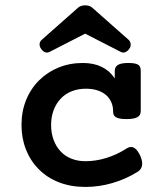

<svg xmlns="http://www.w3.org/2000/svg" viewBox="-20 -702 640 732"><path d="M168.5 -503.9Q163.6 -501.5 159.2 -501.5Q147 -501.5 137.2 -515.1Q130.9 -523.4 130.9 -533.2Q130.9 -543 139.2 -550.3L277.8 -672.9Q288.1 -681.6 304.7 -681.6Q321.3 -681.6 331.5 -672.9L470.2 -550.3Q477.1 -543.9 478 -535.2Q479.5 -523.9 472.2 -515.1Q466.8 -507.3 458.5 -503.4Q453.6 -501.5 450.2 -501.5Q445.8 -501.5 440.9 -503.9L304.7 -573.7ZM385.3 -338.9Q356.4 -363.8 307.1 -363.8Q277.8 -363.8 253.2 -354Q228.5 -344.2 211.4 -325.7Q193.8 -307.1 184.3 -281.5Q174.8 -255.9 174.8 -225.6Q174.8 -194.8 184.1 -169.4Q193.4 -144 210.4 -125.5Q227.5 -106.9 252 -97.2Q276.4 -87.4 305.7 -87.4Q345.7 -87.4 385.7 -99.9Q425.8 -112.3 462.4 -135.7Q471.2 -141.6 480 -141.6Q498.5 -141.6 514.2 -109.4Q522 -91.8 522 -78.1Q522 -57.1 502.9 -45.9Q459.5 -19 408.7 -4.2Q357.9 10.7 305.7 10.7Q250.5 10.7 205.6 -6.6Q160.6 -23.9 128.4 -56.2Q96.2 -88.4 79.1 -131.6Q62 -174.8 62 -225.6Q62 -276.9 79.3 -320.1Q96.7 -363.3 128.9 -395.5Q160.6 -427.2 203.4 -444.6Q246.1 -461.9 295.9 -461.9Q377.9 -461.9 417.5 -403.3V-430.7Q417.5 -447.3 429.7 -454.6Q441.9 -461.9 469.2 -461.9Q496.6 -461.9 506.8 -455.1Q512.2 -451.7 514.4 -445.8Q516.6 -439.9 516.6 -430.7V-279.3Q516.6 -261.7 503.9 -255.4Q491.7 -248 461.4 -248Q432.1 -248 420.9 -255.9Q415.5 -259.3 413.3 -264.9Q411.1 -270.5 411.1 -279.3Q411.1 -296.9 404.5 -312Q397.9 -327.1 385.3 -338.9Z"/></svg>

Font: Courier Prime SemiBold
Style: Regular
Weight: 600
Designer: Alan Dague-Greene
Foundry: Quote-Unquote Apps
Version: Version 1.202